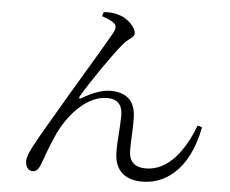

<svg xmlns="http://www.w3.org/2000/svg" viewBox="-55 -831 1109 926"><g transform="rotate(5 500.0 -367.5)"><path d="M462 -719C475 -710 478 -696 465 -671C429 -605 278 -357 191 -206C139 -116 100 -54 100 -18C100 10 116 28 134 28C153 28 163 16 172 -6C186 -42 205 -101 235 -165C283 -263 368 -355 463 -355C521 -355 538 -320 538 -276C538 -217 529 -156 530 -101C530 -11 582 32 666 32C767 32 888 -34 931 -254L909 -261C865 -143 789 -33 678 -33C620 -33 595 -62 595 -116C595 -162 600 -222 599 -269C598 -349 558 -391 476 -391C437 -391 390 -374 338 -343C330 -338 325 -343 330 -351C372 -424 473 -570 515 -619C540 -650 568 -656 568 -676C568 -707 525 -750 479 -761C461 -767 430 -769 410 -766L404 -746C422 -740 449 -730 462 -719Z"/></g></svg>

Font: Source Han Serif K
Style: Regular
Weight: 400
Designer: Ryoko NISHIZUKA 西塚涼子 (kana & ideographs); Frank Grießhammer (Latin, Greek & Cyrillic); Wenlong ZHANG 张文龙 (bopomofo); San
Foundry: Adobe Systems Incorporated
Version: Version 1.001;PS 1.001;hotconv 16.6.54;makeotf.lib2.5.65590